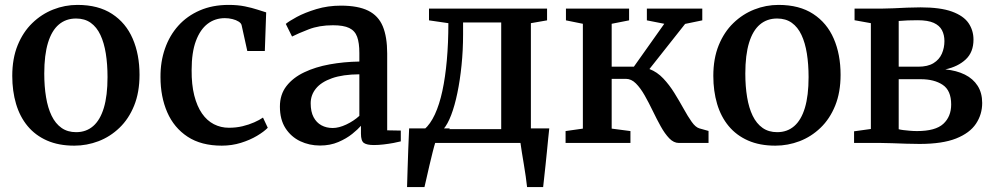

<svg xmlns="http://www.w3.org/2000/svg" viewBox="-20 -583 4054 783"><path d="M30 -273.5Q30 -344.5 52 -398.5Q74 -452.5 111.8 -489Q149.5 -525.5 197 -544.2Q244.5 -563 296 -563Q381 -563 437.2 -526.2Q493.5 -489.5 521.2 -425.2Q549 -361 549 -278Q549 -206.5 527 -152.2Q505 -98 467.2 -61.8Q429.5 -25.5 381.8 -7.2Q334 11 283 11Q219 11 171.5 -10Q124 -31 92.5 -69Q61 -107 45.5 -159.2Q30 -211.5 30 -273.5ZM290.5 -44Q331.5 -44 360 -68.8Q388.5 -93.5 403.5 -143.2Q418.5 -193 418.5 -268.5Q418.5 -321 411.5 -364.8Q404.5 -408.5 389.5 -440.5Q374.5 -472.5 350 -490Q325.5 -507.5 290 -507.5Q249 -507.5 220 -483Q191 -458.5 175.8 -408.8Q160.5 -359 160.5 -283Q160.5 -230.5 167.8 -186.8Q175 -143 190.5 -111Q206 -79 230.8 -61.5Q255.5 -44 290.5 -44Z M884.5 11Q800.5 11 745 -25.5Q689.5 -62 662 -125.2Q634.5 -188.5 634.5 -268.5Q634 -331 652.8 -384.8Q671.5 -438.5 707.2 -478.2Q743 -518 794.8 -540.5Q846.5 -563 912.5 -563Q949.5 -563 978.8 -557Q1008 -551 1029.8 -543.8Q1051.5 -536.5 1065.5 -532.5L1060 -375H988.5L965.5 -479.5Q964 -488 953.5 -494.8Q943 -501.5 928 -505.2Q913 -509 897 -509Q857 -509 826.8 -486Q796.5 -463 779 -416.2Q761.5 -369.5 761.5 -297.5Q761 -238 772.2 -193.8Q783.5 -149.5 803.8 -120.2Q824 -91 852.2 -76.5Q880.5 -62 913.5 -62Q943 -62 969 -68.2Q995 -74.5 1016.5 -84Q1038 -93.5 1052.5 -103.5L1072 -62Q1056.5 -46 1028 -29Q999.5 -12 962.5 -0.5Q925.5 11 884.5 11Z M1285 10.5Q1241.5 10.5 1204.2 -7.2Q1167 -25 1144.2 -60.2Q1121.5 -95.5 1121.5 -148.5Q1121.5 -197.5 1148.2 -232Q1175 -266.5 1220.8 -288.2Q1266.5 -310 1324.5 -320.5Q1382.5 -331 1445.5 -332V-367Q1445.5 -408 1436.5 -432.8Q1427.5 -457.5 1404.2 -468.8Q1381 -480 1338 -480Q1281.5 -480 1238.5 -463.2Q1195.5 -446.5 1171 -434L1145.5 -485.5Q1157.5 -496 1190.2 -513.8Q1223 -531.5 1270 -545.8Q1317 -560 1370 -560Q1440 -560 1481.5 -539.5Q1523 -519 1541 -475.8Q1559 -432.5 1559 -365V-51.5L1614.5 -50.5V-6.5Q1603.5 -3.5 1584.8 0Q1566 3.5 1544.8 6Q1523.5 8.5 1505 8.5Q1476 8.5 1464 0Q1452 -8.5 1452 -38V-70Q1440 -56 1416.5 -37Q1393 -18 1359.8 -3.8Q1326.5 10.5 1285 10.5ZM1337 -61Q1362 -61 1392.2 -75.2Q1422.5 -89.5 1445.5 -110.5V-280Q1378 -279.5 1334 -264Q1290 -248.5 1268.5 -222Q1247 -195.5 1247 -162Q1247 -127.5 1258.8 -105.2Q1270.5 -83 1290.8 -72Q1311 -61 1337 -61Z M1690.5 0V-54.5L1710 -55Q1735 -76.5 1753.5 -116.5Q1772 -156.5 1784 -212Q1796 -267.5 1802.2 -337.2Q1808.5 -407 1808.5 -488.5L1729.5 -500V-548H2211V-500L2145 -488.5V0ZM1788.5 -56.5H2024V-491.5H1868.5V-443.5Q1868.5 -378 1862.2 -316.8Q1856 -255.5 1845.2 -203.8Q1834.5 -152 1820 -114Q1805.5 -76 1788.5 -56.5ZM1640 180Q1641 146.5 1642.2 106.8Q1643.5 67 1645 24.2Q1646.5 -18.5 1648.5 -59.5H1815L1756 -4.5Q1751 11 1744.5 37Q1738 63 1731.2 91.8Q1724.5 120.5 1719.2 144.5Q1714 168.5 1711 180ZM2129.5 180Q2127.5 161 2124 136.5Q2120.5 112 2116.2 86.5Q2112 61 2108.2 38.2Q2104.5 15.5 2102.5 -0.5L2062 -59.5H2220Q2218 -41 2215.5 -16.8Q2213 7.5 2210.5 34.5Q2208 61.5 2205 88.2Q2202 115 2199.5 138.8Q2197 162.5 2195 180Z M2286.5 0V-48.5L2357 -58.5V-486L2288 -500V-548H2545.5V-500L2474.5 -486V-311H2565L2689 -486L2618 -500V-548H2844V-500L2774 -485.5L2628.5 -301.5Q2660 -289.5 2685 -263Q2710 -236.5 2730.2 -203.8Q2750.5 -171 2767.8 -139.8Q2785 -108.5 2800.8 -86.2Q2816.5 -64 2832 -59.5L2869.5 -49V0H2748.5Q2727.5 0 2709.2 -19Q2691 -38 2674.5 -67.8Q2658 -97.5 2642 -130.8Q2626 -164 2609 -194Q2592 -224 2573.2 -242.8Q2554.5 -261.5 2532 -261.5H2474.5V-58.5L2551 -48.5V0Z M2889 -273.5Q2889 -344.5 2911 -398.5Q2933 -452.5 2970.8 -489Q3008.5 -525.5 3056 -544.2Q3103.5 -563 3155 -563Q3240 -563 3296.2 -526.2Q3352.5 -489.5 3380.2 -425.2Q3408 -361 3408 -278Q3408 -206.5 3386 -152.2Q3364 -98 3326.2 -61.8Q3288.5 -25.5 3240.8 -7.2Q3193 11 3142 11Q3078 11 3030.5 -10Q2983 -31 2951.5 -69Q2920 -107 2904.5 -159.2Q2889 -211.5 2889 -273.5ZM3149.5 -44Q3190.5 -44 3219 -68.8Q3247.5 -93.5 3262.5 -143.2Q3277.5 -193 3277.5 -268.5Q3277.5 -321 3270.5 -364.8Q3263.5 -408.5 3248.5 -440.5Q3233.5 -472.5 3209 -490Q3184.5 -507.5 3149 -507.5Q3108 -507.5 3079 -483Q3050 -458.5 3034.8 -408.8Q3019.5 -359 3019.5 -283Q3019.5 -230.5 3026.8 -186.8Q3034 -143 3049.5 -111Q3065 -79 3089.8 -61.5Q3114.5 -44 3149.5 -44Z M3730 4Q3705 4 3675.2 3Q3645.5 2 3618 1Q3590.5 0 3572.5 0H3463V-47.5L3531.5 -57V-488.5L3465 -500.5V-548H3579Q3597 -548 3623.5 -549.2Q3650 -550.5 3679.5 -551.8Q3709 -553 3734 -553Q3815 -553 3862.2 -535.8Q3909.5 -518.5 3929.8 -488.8Q3950 -459 3950 -421.5Q3950 -370 3918.2 -340.5Q3886.5 -311 3835 -300Q3881 -295.5 3914.8 -278.8Q3948.5 -262 3967 -233Q3985.5 -204 3985.5 -163Q3985.5 -116.5 3960.2 -78.5Q3935 -40.5 3879 -18.2Q3823 4 3730 4ZM3720 -48.5Q3795 -48.5 3827 -78Q3859 -107.5 3859 -157Q3859 -214 3824.5 -237Q3790 -260 3735 -260H3645V-56Q3652 -54 3664 -52.5Q3676 -51 3690.5 -49.8Q3705 -48.5 3720 -48.5ZM3645 -311H3724.5Q3763.5 -311 3787 -325.5Q3810.5 -340 3821 -364Q3831.5 -388 3831.5 -415.5Q3831.5 -440.5 3821.5 -459.8Q3811.5 -479 3787.8 -489.8Q3764 -500.5 3722.5 -500.5Q3702 -500.5 3682.2 -499.8Q3662.5 -499 3645 -497.5Z"/></svg>

Font: Merriweather 36pt SemiBold
Style: Regular
Weight: 600
Version: Version 2.100